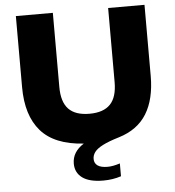

<svg xmlns="http://www.w3.org/2000/svg" viewBox="-62 -797 987 1081"><g transform="rotate(-5 431.5 -257.0)"><path d="M795 -740V-338Q795 -207 744.2 -124.5Q693.5 -42 586.5 -9.5Q528 8 494.5 25.2Q461 42.5 447.5 60.5Q434 78.5 434 99.5Q434 124 452.5 137.2Q471 150.5 509 150.5Q538.5 150.5 579 137.5V210Q531.5 225.5 478.5 225.5Q400 225.5 360.2 196.5Q320.5 167.5 320.5 116Q320.5 50 386.5 8.5Q221.5 -2 144.8 -90Q68 -178 68 -338V-740H277V-321Q277 -236 315.5 -196Q354 -156 433.5 -156Q512.5 -156 551 -196Q589.5 -236 589.5 -321V-740Z"/></g></svg>

Font: Encode Sans Expanded ExtraBold
Style: Regular
Weight: 800
Width: 7
Designer: Multiple Designers
Foundry: Impallari Type
Version: Version 2.000